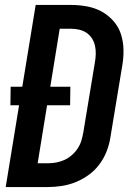

<svg xmlns="http://www.w3.org/2000/svg" viewBox="-20 -755 540 775"><path d="M3 0 57 -330H22L23 -405H70L124 -735H267Q300 -735 332 -729Q364 -723 391 -708Q418 -693 438.5 -669.5Q459 -646 468.5 -616Q478 -586 478.5 -553Q479 -520 473 -487L426 -203Q422 -175 411.5 -147Q401 -119 383 -94Q365 -69 340 -50.5Q315 -32 287 -20.5Q259 -9 230 -4.5Q201 0 173 0ZM132 -96H173Q190 -96 206.5 -99Q223 -102 239 -109Q255 -116 269 -128Q283 -140 293 -155Q303 -170 308 -186Q313 -202 316 -219L363 -503Q366 -520 366.5 -537Q367 -554 363.5 -570Q360 -586 351.5 -599.5Q343 -613 330 -622Q317 -631 300.5 -635Q284 -639 267 -639H221L183 -405H264L263 -330H170Z"/></svg>

Font: Iosevka
Style: Bold Italic
Weight: 700
Italic angle: -9°
Monospace: yes
Designer: Belleve Invis
Foundry: Belleve Invis
Version: Version 32.5.0; ttfautohint (v1.8.4)